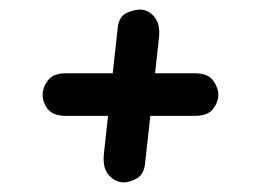

<svg xmlns="http://www.w3.org/2000/svg" viewBox="-20 -468 546 401"><path d="M237 -87Q220 -88 207 -102.5Q194 -117 197 -147L226 -411Q229 -434 244.5 -441Q260 -448 274 -448Q291 -447 303 -432Q315 -417 312 -389L283 -127Q281 -104 266 -95.5Q251 -87 237 -87ZM118 -226Q91 -226 80 -240Q69 -254 69 -270Q69 -285 80 -300Q91 -315 118 -315H387Q414 -315 425 -300Q436 -285 436 -270Q436 -255 425 -240.5Q414 -226 387 -226Z"/></svg>

Font: Edu SA Beginner SemiBold
Style: Regular
Weight: 600
Version: Version 1.003